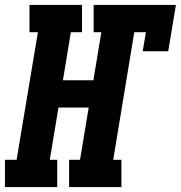

<svg xmlns="http://www.w3.org/2000/svg" viewBox="-57 -755 730 775"><path d="M-37 0V-110H10L96 -625H62V-735H274V-625H229L197 -431H320L352 -625H321V-735H653L622 -548H519L532 -625H485L400 -110H433V0H222V-110H266L301 -321H179L144 -110H174V0Z"/></svg>

Font: Iosevka Curly Slab XBdEx
Style: Italic
Weight: 800
Width: 7
Italic angle: -9°
Monospace: yes
Designer: Belleve Invis
Foundry: Belleve Invis
Version: Version 11.1.0; ttfautohint (v1.8.3)